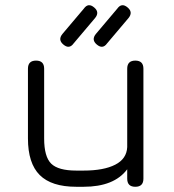

<svg xmlns="http://www.w3.org/2000/svg" viewBox="-20 -715 666 735"><path d="M222 -545Q201 -563 219 -585L301 -682Q318 -706 341 -686Q362 -668 344 -646L262 -549Q245 -525 222 -545ZM350 -545Q329 -563 347 -585L429 -682Q446 -706 469 -686Q490 -668 472 -646L390 -549Q373 -525 350 -545ZM87 -452Q87 -483 118 -483Q149 -483 149 -452V-185Q149 -115 176 -88.5Q203 -62 272 -62H300Q377 -62 421 -84.5Q465 -107 467 -152V-452Q467 -483 498 -483Q529 -483 529 -452V-31Q529 0 498 0Q467 0 467 -31V-67Q417 0 300 0H272Q177 0 132 -45Q87 -90 87 -185Z"/></svg>

Font: Jura Medium
Style: Regular
Weight: 500
Designer: Daniel Johnson, Alexei Vanyashin
Foundry: Daniel Johnson
Version: Version 5.103